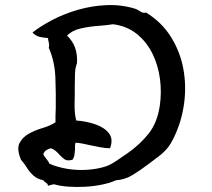

<svg xmlns="http://www.w3.org/2000/svg" viewBox="-20 -742 850 768"><path d="M677 -195Q664 -167 650 -150Q636 -133 618 -119Q600 -105 573 -85Q540 -60 509.5 -41.5Q479 -23 444 -21Q423 -11 390 -4Q357 3 321 5Q285 7 252 4.5Q219 2 196 -5Q189 -4 184 -2.5Q179 -1 172 1Q171 -7 164 -11Q157 -15 153 -21Q129 -26 114 -39.5Q99 -53 88 -70.5Q77 -88 64 -103Q46 -146 58 -169.5Q70 -193 95 -207Q120 -221 150.5 -230Q181 -239 202 -253Q202 -266 202 -280Q202 -294 203 -309Q204 -366 201.5 -431.5Q199 -497 175 -551Q177 -556 176.5 -561.5Q176 -567 175 -573Q174 -577 173 -581Q172 -585 172 -590Q152 -591 137 -595Q122 -599 110 -612Q143 -638 190 -662.5Q237 -687 292.5 -703Q348 -719 406.5 -721.5Q465 -724 521 -707Q525 -706 533 -701Q539 -697 547 -693Q555 -689 564 -692Q626 -654 663 -595.5Q700 -537 713 -468.5Q726 -400 716.5 -329Q707 -258 677 -195ZM619 -318Q627 -371 620 -425.5Q613 -480 590 -527Q567 -574 527.5 -606Q488 -638 432 -645Q408 -641 373 -638.5Q338 -636 304 -628.5Q270 -621 248 -600Q270 -579 280 -552Q290 -525 288 -489Q281 -473 280 -446.5Q279 -420 279 -393Q279 -384 279 -375Q279 -366 279 -358V-357Q278 -332 278.5 -308Q279 -284 285 -260Q326 -257 362 -244.5Q398 -232 416 -208.5Q434 -185 420 -149Q402 -149 381.5 -153Q361 -157 341 -161Q324 -165 308.5 -168Q293 -171 282 -171Q280 -164 280 -157.5Q280 -151 280 -144Q279 -134 278 -124Q277 -114 270 -103Q249 -97 238 -105Q227 -113 217 -124Q211 -131 203 -138Q195 -145 184 -149Q174 -147 165.5 -141.5Q157 -136 153 -125Q156 -118 165.5 -106.5Q175 -95 178 -87Q210 -73 250 -66.5Q290 -60 331 -63Q372 -66 405 -77Q424 -84 446 -99Q468 -114 490 -129Q540 -164 574.5 -207.5Q609 -251 619 -318Z"/></svg>

Font: Yuji Mai
Style: Regular
Weight: 400
Designer: Kataoka Yuji
Foundry: Kinuta Font Factory
Version: Version 3.002